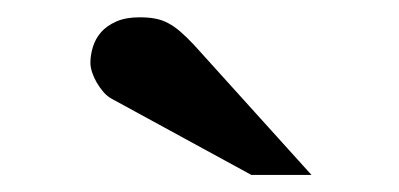

<svg xmlns="http://www.w3.org/2000/svg" viewBox="-20 -754 464 223"><path d="M272 -550.8 109.9 -639.2Q104.5 -642.1 100.1 -647.2Q95.7 -652.3 92.3 -658.2Q88.9 -664.1 86.9 -670.2Q85 -676.3 85 -681.2Q85 -689.9 87.9 -699.5Q90.8 -709 97.4 -716.6Q104 -724.1 115 -729Q126 -733.9 142.1 -733.9Q152.3 -733.9 160.2 -732.4Q168 -731 175 -727.3Q182.1 -723.6 189.2 -717.5Q196.3 -711.4 205.1 -702.1L341.8 -550.8Z"/></svg>

Font: Charis SIL Eur
Style: Bold Italic
Weight: 700
Italic angle: -11°
Foundry: SIL International
Version: Version 5.000